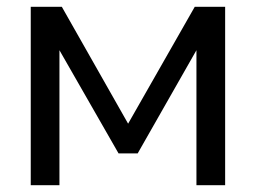

<svg xmlns="http://www.w3.org/2000/svg" viewBox="-20 -542 750 562"><path d="M70 0V-522H161L355 -180L550 -522H639V0H555V-395L383 -93H327L154 -395V0Z"/></svg>

Font: Rising Sun
Style: Regular
Weight: 400
Designer: Matt McInerney, Pablo Impallari, Rodrigo Fuenzalida (Raleway font), Stephen Hutchings (Greek), Cristiano Sobral (main ch
Foundry: The Rising Sun Project Authors
Version: Version 4.327; ttfautohint (v1.8.4.7-5d5b-dirty)